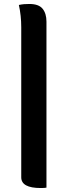

<svg xmlns="http://www.w3.org/2000/svg" viewBox="-20 -784 340 967"><path d="M75 -759Q89 -762 101 -763Q113 -764 128 -764Q175 -764 194.5 -740Q214 -716 214 -675V161Q210 162 202.5 162.5Q195 163 185 163Q87 163 87 109V-647Q87 -705 75 -759Z"/></svg>

Font: Recursive Sn Csl St SmB
Style: Regular
Weight: 600
Version: Version 1.079;hotconv 1.0.112;makeotfexe 2.5.65598; ttfautoh